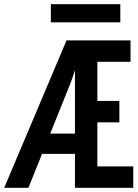

<svg xmlns="http://www.w3.org/2000/svg" viewBox="-20 -892 656 912"><path d="M0 0 296 -700H600V-598.5H442.5V-412.5H547V-311H442.5V-101.5H613V0H336V-558Q332.5 -546.5 326.5 -529.5Q320.5 -512.5 316.5 -501L115 0ZM160.5 -161 201.5 -257.5H352V-161ZM221.5 -786V-872H551.5V-786Z"/></svg>

Font: Overpass Mono Light SemiBold
Style: Regular
Weight: 600
Monospace: yes
Version: Version 4.000